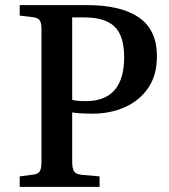

<svg xmlns="http://www.w3.org/2000/svg" viewBox="-20 -730 659 750"><path d="M57 0V-41L111 -48Q129 -51 135.5 -61Q142 -71 142 -99V-616Q142 -640 135.5 -650Q129 -660 108 -663L57 -669V-710H320Q453 -710 523 -661.5Q593 -613 593 -510Q593 -436 559 -386.5Q525 -337 468 -311.5Q411 -286 342 -286Q315 -286 292.5 -287.5Q270 -289 262 -291V-98Q262 -72 269.5 -60.5Q277 -49 300 -47L369 -41V0ZM315 -335Q465 -335 465 -507Q465 -590 427.5 -626Q390 -662 310 -662H262V-340Q279 -335 315 -335Z"/></svg>

Font: Literata 36pt Medium
Style: Regular
Weight: 500
Designer: Latin by Veronika Burian and Jose Scaglione. Greek by Irene Vlachou. Cyrillic by Vera Evstafieva.
Foundry: TypeTogether
Version: Version 3.002